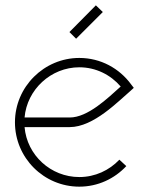

<svg xmlns="http://www.w3.org/2000/svg" viewBox="-20 -690 557 719"><path d="M265 -545 365 -645 339 -670 240 -570ZM241 -250H72C81 -355 171 -438 277 -438C339 -438 394 -410 432 -366C383 -322 309 -250 241 -250ZM72 -214H241C331 -214 424 -312 469 -350L481 -361L471 -374C427 -434 357 -473 277 -473C145 -473 36 -365 36 -232C36 -99 144 9 277 9C347 9 409 -21 453 -68L427 -92C389 -52 336 -27 277 -27C170 -27 81 -109 72 -214Z"/></svg>

Font: Rawengulk
Style: Regular
Weight: 400
Version: Version 0.9